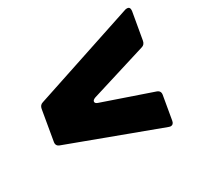

<svg xmlns="http://www.w3.org/2000/svg" viewBox="-114 -737 800 774"><g transform="rotate(-30 286.0 -350.0)"><path d="M551 -599Q554 -600 559 -600Q567 -600 570 -595Q573 -590 572 -581L550 -455Q547 -438 532 -434L270 -353Q256 -348 256 -340Q256 -332 269 -328L496 -250Q513 -244 510 -226L491 -116Q488 -100 475 -100Q472 -100 466 -102L49 -257Q32 -263 35 -281L59 -421Q62 -438 77 -442Z"/></g></svg>

Font: Open Sauce Two Black Italic
Style: Regular
Weight: 900
Italic angle: -10°
Designer: Alfredo Marco Pradil
Foundry: Creative Sauce Fz LLC
Version: Version 1.477